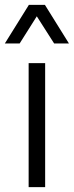

<svg xmlns="http://www.w3.org/2000/svg" viewBox="-23 -771 304 791"><path d="M95 0V-511H163V0ZM-3 -592 96 -751H162L261 -592H200L110 -733H147L58 -592Z"/></svg>

Font: Chivo Medium ExtraLight
Style: Regular
Weight: 250
Version: Version 2.002